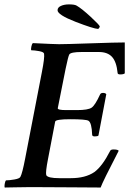

<svg xmlns="http://www.w3.org/2000/svg" viewBox="-27 -839 599 862"><path d="M414.1 -709Q392.6 -710 312 -741.2Q231.4 -772.5 231.4 -793Q231.4 -805.7 246.6 -812.5Q261.7 -819.3 282.2 -819.3Q308.6 -819.3 317.4 -813.5Q340.8 -799.8 379.9 -763.7Q418.9 -727.5 420.9 -720.7Q420.9 -715.8 414.1 -709ZM238.3 -640.6Q267.6 -640.6 380.4 -644.5Q493.2 -648.4 533.2 -648.4V-509.8Q528.3 -504.9 512.7 -504.9Q501 -504.9 501 -511.7Q496.1 -561.5 476.1 -583.5Q456.1 -605.5 417 -605.5H339.8Q291 -605.5 284.2 -594.7Q279.3 -586.9 267.6 -530.3L232.4 -353.5Q230.5 -344.7 270.5 -344.7H318.4Q369.1 -344.7 384.8 -356Q400.4 -367.2 421.9 -414.1Q424.8 -421.9 435.5 -421.9Q446.3 -421.9 450.2 -416L415 -230.5Q411.1 -226.6 398.4 -226.6Q386.7 -226.6 386.7 -234.4Q384.8 -288.1 370.1 -296.9Q358.4 -303.7 289.1 -303.7Q222.7 -303.7 220.7 -293L188.5 -125Q176.8 -65.4 180.7 -52.7Q187.5 -39.1 239.3 -39.1H291Q356.4 -39.1 396.5 -66.4Q432.6 -92.8 467.8 -162.1Q470.7 -168 482.4 -168Q502 -168 505.9 -162.1Q433.6 -22.5 424.8 2.9Q401.4 2.9 290.5 2Q179.7 1 111.3 1Q81.1 1 41.5 2Q2 2.9 -5.9 2.9Q-7.8 -1 -5.9 -13.2Q-3.9 -25.4 0 -29.3Q14.6 -29.3 37.6 -33.2Q60.5 -37.1 64.5 -44.9Q73.2 -60.5 85.9 -127L161.1 -515.6Q173.8 -580.1 170.9 -597.7Q169.9 -605.5 148.9 -609.4Q127.9 -613.3 113.3 -613.3Q111.3 -618.2 113.8 -629.9Q116.2 -641.6 120.1 -645.5Q217.8 -640.6 238.3 -640.6Z"/></svg>

Font: Crimson
Style: SemiboldItalic
Weight: 600
Italic angle: -11°
Version: Version 0.8 ; ttfautohint (v1.00) -l 8 -r 50 -G 200 -x 14 -D